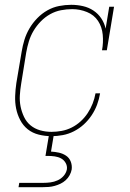

<svg xmlns="http://www.w3.org/2000/svg" viewBox="-20 -558 540 798"><path d="M194 8Q167 8 141 1.5Q115 -5 95.5 -20.5Q76 -36 64 -59Q52 -82 47 -107Q42 -132 43 -159Q44 -186 48 -213L70 -343Q74 -368 81.5 -392.5Q89 -417 102.5 -440Q116 -463 135 -482.5Q154 -502 177 -515Q200 -528 225.5 -533Q251 -538 276 -538Q301 -538 325 -532.5Q349 -527 368.5 -514Q388 -501 401 -481.5Q414 -462 419 -439L434 -530H454L424 -349H404Q410 -381 407 -413.5Q404 -446 387.5 -471Q371 -496 341.5 -508Q312 -520 280 -520Q257 -520 233.5 -515.5Q210 -511 188.5 -499Q167 -487 149.5 -469Q132 -451 119.5 -430Q107 -409 100 -386Q93 -363 89 -340L68 -210Q64 -186 62.5 -162Q61 -138 65.5 -115.5Q70 -93 80 -72Q90 -51 107 -37Q124 -23 146.5 -16.5Q169 -10 194 -10Q215 -10 236.5 -14Q258 -18 278 -28Q298 -38 315 -53.5Q332 -69 344.5 -88Q357 -107 365 -127.5Q373 -148 377 -170H396Q392 -146 383.5 -123Q375 -100 361 -79Q347 -58 328.5 -41Q310 -24 287.5 -12.5Q265 -1 241 3.5Q217 8 194 8ZM57 220 60 202H160Q175 202 190 200Q205 198 219.5 191.5Q234 185 244.5 173Q255 161 258 146Q260 132 253 119.5Q246 107 234 100.5Q222 94 207.5 92Q193 90 179 90H169L184 0H204L192 72Q209 73 225 76.5Q241 80 254.5 89Q268 98 274 113.5Q280 129 278 146Q276 158 269.5 170Q263 182 253 191Q243 200 231.5 205.5Q220 211 207.5 214.5Q195 218 182.5 219Q170 220 157 220Z"/></svg>

Font: Iosevka Slab Thin Oblique
Style: Regular
Weight: 100
Italic angle: -9°
Monospace: yes
Designer: Belleve Invis
Foundry: Belleve Invis
Version: Version 11.1.0; ttfautohint (v1.8.3)